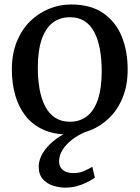

<svg xmlns="http://www.w3.org/2000/svg" viewBox="-20 -590 624 858"><path d="M33 -279.5Q33 -349.5 55 -403.8Q77 -458 114.8 -495Q152.5 -532 199.8 -551Q247 -570 297.5 -570Q385 -570 441 -531.5Q497 -493 523.8 -427.5Q550.5 -362 550.5 -279.5Q550.5 -209 528.5 -154.8Q506.5 -100.5 468.8 -63.5Q431 -26.5 383.8 -7.8Q336.5 11 286 11Q220.5 11 172.5 -11Q124.5 -33 93.8 -72.5Q63 -112 48 -164.8Q33 -217.5 33 -279.5ZM292.5 -46Q337.5 -46 369.2 -71Q401 -96 417.8 -146.2Q434.5 -196.5 434.5 -272Q434.5 -323.5 426.8 -367.5Q419 -411.5 402.5 -444.2Q386 -477 358.8 -495Q331.5 -513 292.5 -513Q247 -513 215 -488Q183 -463 166 -413Q149 -363 149 -287Q149 -235 157 -191Q165 -147 182 -114.5Q199 -82 226.5 -64Q254 -46 292.5 -46ZM270.5 248.5Q245 248.5 217.8 240Q190.5 231.5 171.8 210.8Q153 190 153 155Q153 131.5 163.5 108.8Q174 86 192.8 65.2Q211.5 44.5 235.8 27.5Q260 10.5 287.5 -1L319 -5L363 -1Q328.5 13.5 301.8 34.2Q275 55 259.5 79.8Q244 104.5 244 131Q244 156.5 261.2 170Q278.5 183.5 308 183.5Q332.5 183.5 352.2 175.5Q372 167.5 392.5 155.5L404 204Q387.5 215.5 367 225.5Q346.5 235.5 322.5 242Q298.5 248.5 270.5 248.5Z"/></svg>

Font: Merriweather Light 18pt
Style: Regular
Weight: 400
Version: Version 2.100